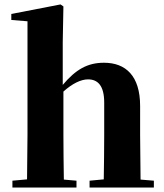

<svg xmlns="http://www.w3.org/2000/svg" viewBox="-20 -846 740 866"><path d="M446 0H674V-31L614 -36L612 -238V-368C612 -504 547 -563 449 -563C375 -563 322 -533 263 -463V-656L266 -817L253 -826L31 -783V-756L104 -750V-238L102 -37L36 -31V0H325V-31L268 -36C267 -95 266 -182 266 -238V-433C306 -469 345 -488 377 -488C421 -488 450 -460 450 -383V-238C450 -180 449 -95 448 -37L384 -31V0Z"/></svg>

Font: Source Han Serif KR Heavy
Style: Regular
Weight: 900
Designer: Ryoko NISHIZUKA 西塚涼子 (kana & ideographs); Frank Grießhammer (Latin, Greek & Cyrillic); Wenlong ZHANG 张文龙 (bopomofo); San
Foundry: Adobe
Version: Version 2.001;hotconv 1.1.0;makeotfexe 2.6.0